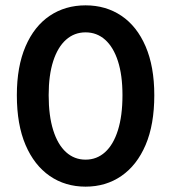

<svg xmlns="http://www.w3.org/2000/svg" viewBox="-20 -686 640 718"><path d="M300 12Q224 12 166 -28Q108 -68 75.5 -144Q43 -220 43 -330Q43 -437 75.5 -512.5Q108 -588 166 -627Q224 -666 300 -666Q376 -666 434 -627Q492 -588 524.5 -512.5Q557 -437 557 -330Q557 -220 524.5 -144Q492 -68 434 -28Q376 12 300 12ZM300 -89Q342 -89 373 -117Q404 -145 421 -199Q438 -253 438 -330Q438 -405 421 -457.5Q404 -510 373 -537.5Q342 -565 300 -565Q258 -565 227 -537.5Q196 -510 179 -457.5Q162 -405 162 -330Q162 -253 179 -199Q196 -145 227 -117Q258 -89 300 -89Z"/></svg>

Font: Source Code Pro SemiBold
Style: Regular
Weight: 600
Monospace: yes
Designer: Paul D. Hunt, Teo Tuominen
Foundry: Adobe Systems Incorporated
Version: Version 1.018;hotconv 1.0.116;makeotfexe 2.5.65601